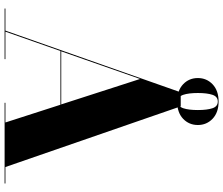

<svg xmlns="http://www.w3.org/2000/svg" viewBox="-88 -882 970 834"><g transform="rotate(90 397.0 -465.0)"><path d="M319 -839.5Q319 -877.5 346.2 -903.5Q373.5 -929.5 421 -929.5Q468.5 -929.5 495.8 -903.5Q523 -877.5 523 -839.5Q523 -801 495.8 -775.2Q468.5 -749.5 421 -749.5Q373.5 -749.5 346.2 -775.2Q319 -801 319 -839.5ZM384 -839.5Q384 -799.5 391.8 -776.2Q399.5 -753 421 -753Q442.5 -753 450.2 -776.2Q458 -799.5 458 -839.5Q458 -879.5 450.2 -902.8Q442.5 -926 421 -926Q399.5 -926 391.8 -902.8Q384 -879.5 384 -839.5ZM17 -3.5H113L381 -765H442L705.5 -3.5H777V0H426.5V-3.5H512L435 -242.5H201.5L117.5 -3.5H237V0H17ZM323 -588.5 203 -246H433.5Z"/></g></svg>

Font: Bodoni* 48
Style: Bold
Weight: 700
Version: Version 2.2